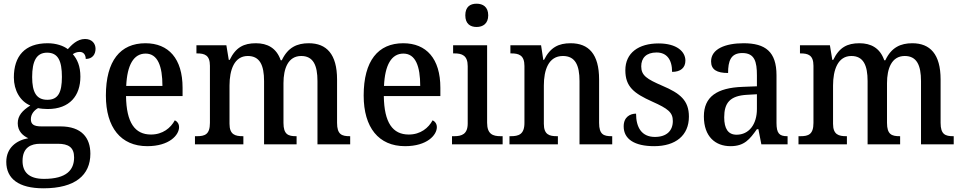

<svg xmlns="http://www.w3.org/2000/svg" viewBox="-20 -781 5206 1039"><path d="M215 238C388 238 469 166 469 51C469 -35 422 -97 307 -97H204C162 -97 147 -109 147 -136C147 -164 166 -185 186 -196C198 -193 223 -191 238 -191C358 -191 415 -264 415 -366C415 -424 398 -460 374 -488C385 -495 396 -500 412 -500C433 -500 444 -483 444 -462C481 -462 497 -488 497 -517C497 -545 478 -570 440 -570C397 -570 366 -536 347 -515C324 -533 284 -547 238 -547C114 -547 55 -477 55 -362C55 -292 89 -233 144 -210C101 -183 76 -155 76 -114C76 -70 105 -46 133 -33C69 -22 14 19 14 95C14 186 81 238 215 238ZM236 -241C177 -241 154 -282 154 -364C154 -450 177 -496 235 -496C294 -496 315 -452 315 -365C315 -281 295 -241 236 -241ZM218 187C133 187 102 147 102 90C102 15 150 -3 197 -3H293C350 -3 381 16 381 71C381 138 341 187 218 187Z M777 10C896 10 949 -50 949 -93C949 -112 938 -125 926 -130C904 -89 861 -53 797 -53C710 -53 664 -117 662 -261H968V-306C968 -464 892 -547 767 -547C631 -547 553 -452 553 -264C553 -91 634 10 777 10ZM859 -316H663C668 -429 703 -491 768 -491C834 -491 859 -422 859 -316Z M1035 0H1297V-44H1294C1253 -44 1222 -52 1222 -111V-318C1222 -403 1248 -478 1321 -478C1386 -478 1409 -428 1409 -342V0H1585V-44H1582C1540 -44 1514 -53 1514 -116V-331C1514 -410 1539 -478 1610 -478C1675 -478 1698 -428 1698 -342V0H1875V-44H1872C1830 -44 1804 -53 1804 -116V-351C1804 -488 1747 -547 1651 -547C1588 -547 1538 -525 1505 -455H1499C1476 -522 1426 -547 1365 -547C1299 -547 1256 -525 1223 -457H1218L1205 -536H1043V-492H1046C1087 -492 1116 -483 1116 -425V-116C1116 -53 1088 -44 1046 -44H1035Z M2172 10C2291 10 2344 -50 2344 -93C2344 -112 2333 -125 2321 -130C2299 -89 2256 -53 2192 -53C2105 -53 2059 -117 2057 -261H2363V-306C2363 -464 2287 -547 2162 -547C2026 -547 1948 -452 1948 -264C1948 -91 2029 10 2172 10ZM2254 -316H2058C2063 -429 2098 -491 2163 -491C2229 -491 2254 -422 2254 -316Z M2559 -635C2593 -635 2622 -653 2622 -698C2622 -744 2593 -761 2559 -761C2524 -761 2498 -744 2498 -698C2498 -653 2524 -635 2559 -635ZM2426 0H2700V-44H2689C2647 -44 2616 -55 2616 -117V-536H2432V-492H2440C2480 -492 2511 -481 2511 -423V-113C2511 -55 2479 -44 2438 -44H2426Z M2737 0H2999V-44H2994C2953 -44 2923 -52 2923 -111V-318C2923 -402 2948 -478 3026 -478C3093 -478 3116 -428 3116 -342V0H3293V-44H3289C3247 -44 3222 -53 3222 -116V-351C3222 -488 3166 -547 3068 -547C3003 -547 2958 -525 2924 -457H2920L2908 -536H2742V-492H2747C2787 -492 2818 -483 2818 -424V-116C2818 -53 2786 -44 2744 -44H2737Z M3520 10C3636 10 3708 -48 3708 -150C3708 -237 3661 -276 3564 -317C3481 -353 3450 -372 3450 -422C3450 -467 3477 -497 3533 -497C3587 -497 3617 -460 3617 -392C3664 -392 3689 -415 3689 -453C3689 -502 3642 -546 3544 -546C3436 -546 3364 -495 3364 -401C3364 -312 3410 -276 3510 -231C3595 -193 3621 -173 3621 -126C3621 -74 3588 -40 3524 -40C3452 -40 3422 -92 3422 -166C3391 -166 3355 -149 3355 -97C3355 -28 3414 10 3520 10Z M3933 10C4008 10 4037 -27 4076 -82H4084L4100 0H4242V-44H4239C4197 -44 4182 -60 4182 -116V-374C4182 -501 4122 -547 4004 -547C3905 -547 3828 -516 3828 -449C3828 -404 3859 -386 3920 -386C3920 -450 3934 -494 3997 -494C4064 -494 4076 -447 4076 -373V-314L3999 -311C3859 -306 3789 -257 3789 -151C3789 -41 3852 10 3933 10ZM3966 -52C3920 -52 3899 -85 3899 -146C3899 -223 3929 -263 4023 -268L4076 -271V-191C4076 -108 4033 -52 3966 -52Z M4301 0H4563V-44H4560C4519 -44 4488 -52 4488 -111V-318C4488 -403 4514 -478 4587 -478C4652 -478 4675 -428 4675 -342V0H4851V-44H4848C4806 -44 4780 -53 4780 -116V-331C4780 -410 4805 -478 4876 -478C4941 -478 4964 -428 4964 -342V0H5141V-44H5138C5096 -44 5070 -53 5070 -116V-351C5070 -488 5013 -547 4917 -547C4854 -547 4804 -525 4771 -455H4765C4742 -522 4692 -547 4631 -547C4565 -547 4522 -525 4489 -457H4484L4471 -536H4309V-492H4312C4353 -492 4382 -483 4382 -425V-116C4382 -53 4354 -44 4312 -44H4301Z"/></svg>

Font: Noto Serif Myanmar SemiCondensed Medium
Style: Regular
Weight: 500
Width: 4
Designer: Ben Mitchell and the Monotype Design Team
Foundry: Monotype Imaging Inc.
Version: Version 2.106